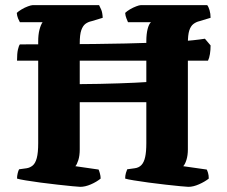

<svg xmlns="http://www.w3.org/2000/svg" viewBox="-20 -724 881 744"><path d="M291 0Q284 0 260 -2.5Q236 -5 203 -8.5Q170 -12 137 -16.5Q104 -21 79.5 -25Q55 -29 46 -32Q46 -42 48.5 -52.5Q51 -63 54 -68L83 -72Q96 -74 106.5 -82.5Q117 -91 122.5 -111.5Q128 -132 128 -169V-563Q128 -590 133 -609Q138 -628 145 -638H57Q54 -643 50 -652.5Q46 -662 45 -674Q51 -680 63.5 -687.5Q76 -695 88.5 -699.5Q101 -704 106 -704H364Q367 -698 372 -687Q377 -676 378 -655L335 -642Q321 -639 311 -631.5Q301 -624 295 -607Q289 -590 289 -556V-398Q327 -398 366 -399Q405 -400 440 -401Q475 -402 503 -403.5Q531 -405 547 -406V-563Q547 -592 552 -611.5Q557 -631 565 -638H476Q474 -643 470 -652.5Q466 -662 465 -674Q472 -681 484 -688Q496 -695 508 -699.5Q520 -704 525 -704H783Q788 -698 792 -684.5Q796 -671 796 -655L753 -642Q740 -639 729.5 -631Q719 -623 713.5 -606Q708 -589 708 -556V-145Q708 -122 702.5 -104.5Q697 -87 690 -80L781 -67Q783 -64 786 -54.5Q789 -45 789 -32Q774 -20 751.5 -10Q729 0 710 0Q703 0 678.5 -2.5Q654 -5 621.5 -8.5Q589 -12 556.5 -16.5Q524 -21 499 -25Q474 -29 465 -32Q465 -44 468 -54Q471 -64 473 -68L502 -72Q518 -74 528 -84.5Q538 -95 542.5 -115.5Q547 -136 547 -169V-328H289V-145Q289 -121 283.5 -103.5Q278 -86 272 -80L362 -67Q364 -63 367 -52.5Q370 -42 370 -32Q354 -19 332 -9.5Q310 0 291 0ZM46 -489Q46 -517 49.5 -532Q53 -547 57 -552Q135 -552 207.5 -552.5Q280 -553 344.5 -553.5Q409 -554 466.5 -555.5Q524 -557 572.5 -558.5Q621 -560 660 -562.5Q699 -565 727.5 -568Q756 -571 774 -574L796 -548Q796 -530 793.5 -514.5Q791 -499 786 -489Z"/></svg>

Font: Texturina 12pt ExtraBold
Style: Regular
Weight: 800
Designer: Guillermo Torres Carreño
Foundry: Omnibus-Type
Version: Version 1.002